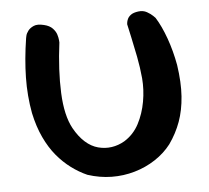

<svg xmlns="http://www.w3.org/2000/svg" viewBox="-42 -538 639 586"><g transform="rotate(-5 277.5 -245.0)"><path d="M204 -10Q179 -21 155.5 -38.5Q132 -56 112 -80Q92 -104 76.5 -137Q61 -170 52 -212Q42 -266 43 -322Q44 -378 54 -442Q54 -442 55.5 -449Q57 -456 63 -464Q69 -472 80.5 -477Q92 -482 112 -477Q129 -473 138 -463.5Q147 -454 150 -444Q153 -434 153.5 -427Q154 -420 154 -420Q143 -335 146 -265.5Q149 -196 171 -156Q186 -129 204.5 -112.5Q223 -96 244 -90.5Q265 -85 285.5 -88Q306 -91 325 -102Q354 -120 370 -150.5Q386 -181 392.5 -217.5Q399 -254 396 -289Q393 -322 386.5 -355.5Q380 -389 374 -416Q368 -443 365 -457Q365 -457 365.5 -462Q366 -467 369 -473.5Q372 -480 379.5 -485.5Q387 -491 402 -493Q417 -495 428.5 -488.5Q440 -482 446.5 -475.5Q453 -469 453 -469Q470 -442 484 -403Q498 -364 506 -320Q514 -266 511 -223.5Q508 -181 495.5 -146.5Q483 -112 461 -81Q441 -55 412 -36Q383 -17 348.5 -7Q314 3 277.5 2.5Q241 2 204 -10Z"/></g></svg>

Font: Sour Gummy
Style: Regular
Weight: 400
Designer: Stefie Justprince
Foundry: Eifetstype
Version: Version 1.000